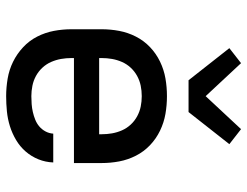

<svg xmlns="http://www.w3.org/2000/svg" viewBox="-112 -704 823 640"><g transform="rotate(90 300.0 -383.5)"><path d="M300 8Q271 8 241.5 3Q212 -2 185.5 -15Q159 -28 137 -48.5Q115 -69 101.5 -95.5Q88 -122 82.5 -151Q77 -180 77 -210V-310Q77 -340 82.5 -369Q88 -398 101.5 -424.5Q115 -451 136.5 -471.5Q158 -492 185 -505Q212 -518 241 -523Q270 -528 300 -528Q330 -528 359 -523Q388 -518 415 -505Q442 -492 463.5 -471.5Q485 -451 498.5 -424.5Q512 -398 517.5 -369Q523 -340 523 -310V-218H173V-210Q173 -192 176 -175Q179 -158 186 -142Q193 -126 205 -113Q217 -100 232.5 -91.5Q248 -83 265.5 -79.5Q283 -76 300 -76Q313 -76 326.5 -77Q340 -78 353 -81Q366 -84 378.5 -89Q391 -94 401 -102.5Q411 -111 417.5 -123Q424 -135 425 -149H521Q520 -123 510.5 -99.5Q501 -76 484.5 -57Q468 -38 446 -25Q424 -12 400 -4.5Q376 3 350.5 5.5Q325 8 300 8ZM173 -302H427V-310Q427 -328 424 -345Q421 -362 414 -378Q407 -394 395 -407Q383 -420 367.5 -428.5Q352 -437 335 -440.5Q318 -444 300 -444Q282 -444 265 -440.5Q248 -437 232.5 -428.5Q217 -420 205 -407Q193 -394 186 -378Q179 -362 176 -345Q173 -328 173 -310ZM247 -600 140 -736 190 -775 300 -657 410 -775 460 -736 353 -600Z"/></g></svg>

Font: Iosevka Fixed Curly Md Ex
Style: Regular
Weight: 500
Width: 7
Monospace: yes
Designer: Belleve Invis
Foundry: Belleve Invis
Version: Version 30.1.2